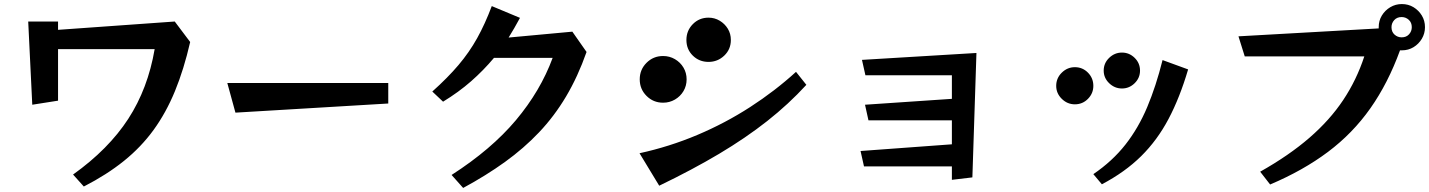

<svg xmlns="http://www.w3.org/2000/svg" viewBox="-20 -849 7041 946"><path d="M340 11Q515 -114 612 -263.5Q709 -413 742 -607H266V-353L139 -333L119 -743H266V-702L841 -743L917 -642Q886 -507 842 -400Q798 -293 736.5 -208.5Q675 -124 590.5 -56Q506 12 393 70Z M1140 -294 1100 -440H1893V-339Z M2205 13Q2401 -113 2522 -257Q2643 -401 2703 -564H2414Q2362 -502 2301 -448.5Q2240 -395 2163 -348L2110 -398Q2186 -466 2239 -528.5Q2292 -591 2331 -661Q2370 -731 2403 -819L2542 -761Q2514 -709 2486 -664L2800 -693L2870 -593Q2827 -471 2769 -373.5Q2711 -276 2636 -197Q2561 -118 2468 -51Q2375 16 2262 77Z M3581 -652Q3581 -606 3548.5 -575Q3516 -544 3471 -544Q3425 -544 3393.5 -575Q3362 -606 3362 -652Q3362 -698 3393.5 -730Q3425 -762 3471 -762Q3501 -762 3526 -747Q3551 -732 3566 -707.5Q3581 -683 3581 -652ZM3363 -458Q3363 -426 3347.5 -400Q3332 -374 3305.5 -358.5Q3279 -343 3247 -343Q3199 -343 3165.5 -376.5Q3132 -410 3132 -458Q3132 -506 3165.5 -539.5Q3199 -573 3247 -573Q3279 -573 3305.5 -557.5Q3332 -542 3347.5 -516Q3363 -490 3363 -458ZM3953 -431Q3866 -336 3760 -252.5Q3654 -169 3523 -91Q3392 -13 3228 66L3131 -94Q3278 -126 3415.5 -184Q3553 -242 3676 -321.5Q3799 -401 3902 -495Z M4670 37V-29H4237L4220 -105L4670 -138V-256H4259L4242 -333L4670 -362V-478H4244L4227 -554L4791 -588L4771 25Z M5597 -501Q5597 -465 5570.5 -439Q5544 -413 5508 -413Q5472 -413 5445 -439Q5418 -465 5418 -501Q5418 -538 5445 -564Q5472 -590 5508 -590Q5544 -590 5570.5 -564Q5597 -538 5597 -501ZM5367 9Q5461 -55 5525 -136.5Q5589 -218 5632.5 -321.5Q5676 -425 5708 -553L5834 -507Q5793 -368 5737.5 -263Q5682 -158 5602.5 -79.5Q5523 -1 5409 59ZM5367 -426Q5367 -389 5340.5 -362Q5314 -335 5276 -335Q5239 -335 5211.5 -362Q5184 -389 5184 -426Q5184 -464 5211.5 -491Q5239 -518 5276 -518Q5314 -518 5340.5 -491Q5367 -464 5367 -426Z M6189 -3Q6331 -83 6431.5 -170Q6532 -257 6598 -356Q6664 -455 6702 -571H6113L6082 -670L6773 -709V-715Q6773 -747 6788.5 -772.5Q6804 -798 6830 -813.5Q6856 -829 6887 -829Q6919 -829 6944.5 -813.5Q6970 -798 6985.5 -772.5Q7001 -747 7001 -715Q7001 -684 6985.5 -658Q6970 -632 6944.5 -616.5Q6919 -601 6887 -601H6878Q6819 -439 6732 -315.5Q6645 -192 6523 -100.5Q6401 -9 6238 60ZM6936 -715Q6936 -738 6921 -751.5Q6906 -765 6886 -765Q6863 -765 6849.5 -750Q6836 -735 6836 -715Q6836 -692 6851 -678.5Q6866 -665 6886 -665Q6909 -665 6922.5 -680Q6936 -695 6936 -715Z"/></svg>

Font: RocknRoll One
Style: Regular
Weight: 400
Designer: Fontworks Inc.
Foundry: Fontworks Inc.
Version: Version 1.100